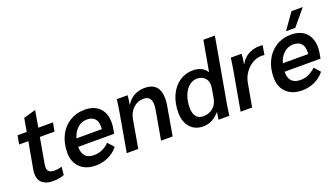

<svg xmlns="http://www.w3.org/2000/svg" viewBox="-65 -1253 3097 1773"><g transform="rotate(-20 1484.0 -366.0)"><path d="M81 -112Q81 -129 84 -148L132 -415H41L57 -500H147L170 -630L285 -663H289L261 -500H405L389 -415H245L201 -165Q198 -150 198 -137Q198 -107 214.5 -92Q231 -77 266 -77Q309 -77 340 -89L332 -9Q288 10 218 10Q154 10 117.5 -21.5Q81 -53 81 -112Z M914 -315Q914 -281 907 -247L900 -208H547V-201Q547 -145 575.5 -115.5Q604 -86 659 -86Q702 -86 739 -102Q776 -118 811 -152L863 -93Q825 -44 766.5 -17Q708 10 643 10Q546 10 489.5 -44Q433 -98 433 -191Q433 -284 469 -356.5Q505 -429 570 -469.5Q635 -510 719 -510Q811 -510 862.5 -458Q914 -406 914 -315ZM809 -313Q809 -364 783 -391Q757 -418 707 -418Q655 -418 615.5 -383Q576 -348 558 -287H808V-293Q809 -300 809 -313Z M1013 -370Q1029 -463 1032 -500H1138Q1135 -453 1127 -412H1130Q1156 -458 1203 -484Q1250 -510 1308 -510Q1381 -510 1418 -470Q1455 -430 1455 -353Q1455 -318 1448 -282L1399 0H1285L1335 -283Q1340 -315 1340 -333Q1340 -377 1321 -398Q1302 -419 1262 -419Q1205 -419 1162.5 -379Q1120 -339 1109 -274L1061 0H948Z M1523 -188Q1523 -281 1556 -354.5Q1589 -428 1648 -469Q1707 -510 1782 -510Q1828 -510 1862.5 -493Q1897 -476 1916 -444H1918L1971 -742H2084L1976 -131Q1974 -118 1972 -108Q1970 -98 1969 -90Q1957 -14 1956 0H1850Q1855 -37 1861 -71H1859Q1829 -34 1786.5 -12Q1744 10 1700 10Q1618 10 1570.5 -43.5Q1523 -97 1523 -188ZM1875 -200 1892 -299Q1894 -308 1894 -325Q1894 -370 1866 -397.5Q1838 -425 1791 -425Q1748 -425 1712.5 -395Q1677 -365 1657 -312.5Q1637 -260 1637 -195Q1637 -139 1661 -108.5Q1685 -78 1730 -78Q1786 -78 1825.5 -111Q1865 -144 1875 -200Z M2134 -378Q2149 -465 2152 -500H2259Q2256 -451 2248 -412L2246 -402H2249Q2276 -454 2326.5 -482Q2377 -510 2439 -510Q2457 -510 2468 -507L2453 -417Q2441 -419 2426 -419Q2379 -419 2335 -393.5Q2291 -368 2260.5 -324Q2230 -280 2221 -229L2180 0H2067Z M2942 -315Q2942 -281 2935 -247L2928 -208H2575V-201Q2575 -145 2603.5 -115.5Q2632 -86 2687 -86Q2730 -86 2767 -102Q2804 -118 2839 -152L2891 -93Q2853 -44 2794.5 -17Q2736 10 2671 10Q2574 10 2517.5 -44Q2461 -98 2461 -191Q2461 -284 2497 -356.5Q2533 -429 2598 -469.5Q2663 -510 2747 -510Q2839 -510 2890.5 -458Q2942 -406 2942 -315ZM2837 -313Q2837 -364 2811 -391Q2785 -418 2735 -418Q2683 -418 2643.5 -383Q2604 -348 2586 -287H2836V-293Q2837 -300 2837 -313ZM2826 -712H2937L2806 -555H2715Z"/></g></svg>

Font: Sarabun SemiBold
Style: Italic
Weight: 600
Italic angle: -10°
Designer: Suppakit Chalermlarp | Katatrad Co.,Ltd.
Foundry: Cadson Demak Co.,Ltd.
Version: Version 1.000; ttfautohint (v1.6)